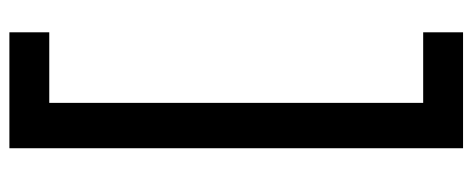

<svg xmlns="http://www.w3.org/2000/svg" viewBox="-326 -452 1030 419"><g transform="rotate(-90 189.5 -243.0)"><path d="M328 252H75V-738H328V-651H174V165H328Z"/></g></svg>

Font: Celebes SemiBold
Style: Regular
Weight: 600
Designer: Anugrah Pasau
Foundry: Lafontype
Version: Version 1.000